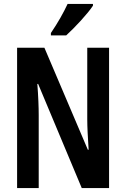

<svg xmlns="http://www.w3.org/2000/svg" viewBox="-20 -957 642 977"><path d="M453 -928V-937H324C303 -892 275 -842 239 -789V-777H317C361 -817 427 -888 453 -928ZM535 0V-714H424V-350C424 -310 427 -259 431 -195H427L206 -714H67V0H177V-371C177 -412 175 -465 170 -530H174L396 0Z"/></svg>

Font: Noto Sans Myanmar ExtraCondensed SemiBold
Style: Regular
Weight: 600
Width: 2
Designer: Monotype Design Team
Foundry: Monotype Imaging Inc.
Version: Version 2.107